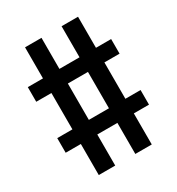

<svg xmlns="http://www.w3.org/2000/svg" viewBox="-169 -822 837 910"><g transform="rotate(-30 250.0 -367.5)"><path d="M105 -18V-188H22V-268H105V-467H22V-547H105V-717H195V-547H305V-717H395V-547H478V-467H395V-268H478V-188H395V-18H305V-188H195V-18ZM195 -268H305V-467H195Z"/></g></svg>

Font: Iosevka Bendy Medium
Style: Regular
Weight: 500
Monospace: yes
Designer: Belleve Invis
Foundry: Belleve Invis
Version: Version 30.1.2